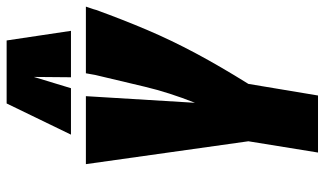

<svg xmlns="http://www.w3.org/2000/svg" viewBox="-220 -759 979 579"><g transform="rotate(-90 269.5 -469.5)"><path d="M99 0 133 -210 64 -700H269L249 -371Q280 -449 297.5 -522.5Q315 -596 333 -672Q334 -679 335.5 -686Q337 -693 338 -700H539Q537 -693 534 -685Q531 -677 529 -669Q500 -589 469 -516Q438 -443 398.5 -369Q359 -295 306 -210L271 0ZM153 -745 247 -939H437L466 -745H326L327 -857L293 -745Z"/></g></svg>

Font: Georama Condensed Black
Style: Italic
Weight: 900
Width: 3
Italic angle: -9°
Designer: Jean-Baptiste Levee
Foundry: Production Type
Version: Version 1.000